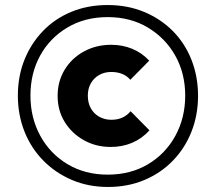

<svg xmlns="http://www.w3.org/2000/svg" viewBox="-20 -733 857 763"><path d="M409 10Q331 10 265.5 -18Q200 -46 151.5 -95.5Q103 -145 77 -211Q51 -277 51 -353Q51 -430 77 -495Q103 -560 150.5 -609.5Q198 -659 263.5 -686Q329 -713 408 -713Q487 -713 553 -685.5Q619 -658 667 -609.5Q715 -561 741 -495Q767 -429 767 -352Q767 -276 741 -210Q715 -144 667 -94.5Q619 -45 553.5 -17.5Q488 10 409 10ZM420 -149Q361 -149 313 -176Q265 -203 237 -248.5Q209 -294 209 -352Q209 -410 237 -456Q265 -502 313.5 -528.5Q362 -555 422 -555Q467 -555 505.5 -539Q544 -523 573 -492L498 -416Q484 -432 465 -439.5Q446 -447 422 -447Q395 -447 374 -435Q353 -423 341 -402Q329 -381 329 -353Q329 -324 341 -302.5Q353 -281 374.5 -269Q396 -257 422 -257Q448 -257 467 -266Q486 -275 499 -291L574 -215Q544 -182 505 -165.5Q466 -149 420 -149ZM408 -39Q499 -39 568.5 -80.5Q638 -122 677 -193.5Q716 -265 716 -353Q716 -441 677 -511Q638 -581 568.5 -623Q499 -665 408 -665Q317 -665 247.5 -623.5Q178 -582 139.5 -512Q101 -442 101 -353Q101 -265 140 -193.5Q179 -122 248.5 -80.5Q318 -39 408 -39Z"/></svg>

Font: Outfit Thin SemiBold
Style: Regular
Weight: 600
Version: Version 1.100;gftools[0.9.27]